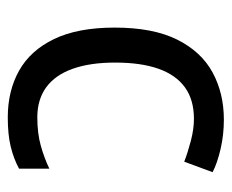

<svg xmlns="http://www.w3.org/2000/svg" viewBox="-71 -515 596 494"><g transform="rotate(90 227.0 -268.0)"><path d="M282 10Q214 10 162 -19Q110 -48 80.5 -109Q51 -170 51 -265Q51 -364 82 -426Q113 -488 166.5 -517Q220 -546 288 -546Q327 -546 363.5 -537.5Q400 -529 423 -517L396 -444Q373 -453 342.5 -461Q312 -469 286 -469Q237 -469 205 -446Q173 -423 157 -378Q141 -333 141 -266Q141 -202 157 -157Q173 -112 204.5 -89Q236 -66 282 -66Q323 -66 355 -75Q387 -84 414 -97V-19Q388 -5 357 2.5Q326 10 282 10Z"/></g></svg>

Font: Noto Sans Display
Style: Regular
Weight: 400
Designer: Monotype Design Team
Foundry: Monotype Imaging Inc.
Version: Version 2.003